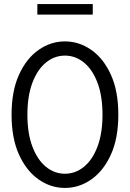

<svg xmlns="http://www.w3.org/2000/svg" viewBox="-20 -915 640 946"><path d="M300 11Q230 11 170 -31Q110 -73 73.5 -153.5Q37 -234 37 -350Q37 -466 73.5 -546.5Q110 -627 170 -669Q230 -711 300 -711Q370 -711 430 -669Q490 -627 526.5 -546.5Q563 -466 563 -350Q563 -234 526.5 -153.5Q490 -73 430 -31Q370 11 300 11ZM300 -59Q352 -59 394 -93.5Q436 -128 460.5 -193Q485 -258 485 -350Q485 -442 460.5 -507Q436 -572 394 -606.5Q352 -641 300 -641Q248 -641 206 -606.5Q164 -572 139.5 -507Q115 -442 115 -350Q115 -258 139.5 -193Q164 -128 206 -93.5Q248 -59 300 -59ZM164 -843V-895H437V-843Z"/></svg>

Font: Red Hat Mono
Style: Regular
Weight: 400
Designer: Pentagram, MCKL
Foundry: Pentagram, MCKL
Version: Version 1.023